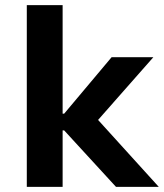

<svg xmlns="http://www.w3.org/2000/svg" viewBox="-20 -725 636 745"><path d="M84 0V-705H223V-284H229L413 -503H575L338 -234L343 -279L596 0H430L229 -219H223V0Z"/></svg>

Font: Nunito Sans 6pt
Style: Bold
Weight: 700
Version: Version 3.101;gftools[0.9.27]